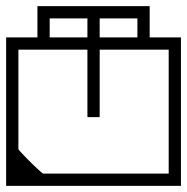

<svg xmlns="http://www.w3.org/2000/svg" viewBox="-40 -606 610 626"><path d="M-20 -357H20Q20 -329.5 20 -313Q20 -296.5 20 -281.2Q20 -266 20 -242Q20 -242 20 -242Q20 -242 20 -242Q20 -242 20 -242Q20 -242 20 -242Q20 -217 20 -204Q20 -191 20 -182.2Q20 -173.5 20 -161.8Q20 -150 20 -127H-20ZM550 -357V-127H510Q510 -150 510 -161.8Q510 -173.5 510 -182.2Q510 -191 510 -204Q510 -217 510 -242Q510 -242 510 -242Q510 -242 510 -242Q510 -242 510 -242Q510 -242 510 -242Q510 -266 510 -281.2Q510 -296.5 510 -313Q510 -329.5 510 -357ZM-20 -279H20V-120Q20 -118.5 27.8 -110Q35.5 -101.5 47 -89.8Q58.5 -78 70.5 -66.5Q82.5 -55 91 -47.5Q99.5 -40 101 -40Q101 -40 101 -40Q101 -40 101 -40Q101 -40 101 -40Q101 -40 118.2 -40Q135.5 -40 161 -40Q186.5 -40 212 -40Q237.5 -40 254.8 -40Q272 -40 272 -40Q272 -30.5 272 -20.2Q272 -10 272 0Q272 0 272 0Q272 0 272 0Q272 0 272 0Q272 0 272 0Q272 0 272 0Q268.5 0 246 0Q223.5 0 190.2 0Q157 0 120.8 0Q84.5 0 52.5 0Q20.5 0 0.2 0Q-20 0 -20 0Q-20 0 -20 0Q-20 0 -20 0Q-20 0 -20 0Q-20 0 -20 0Q-20 0 -20 -20.2Q-20 -40.5 -20 -72.2Q-20 -104 -20 -139.5Q-20 -175 -20 -206.8Q-20 -238.5 -20 -258.8Q-20 -279 -20 -279ZM-20 -205Q-20 -205 -20 -225.2Q-20 -245.5 -20 -277.2Q-20 -309 -20 -344.5Q-20 -380 -20 -411.8Q-20 -443.5 -20 -463.8Q-20 -484 -20 -484Q-20 -484 -20 -484Q-20 -484 -20 -484Q-20 -484 -20 -484Q-20 -484 -20 -484Q-20 -484 1 -484Q22 -484 55.2 -484Q88.5 -484 126 -484Q163.5 -484 196.8 -484Q230 -484 251 -484Q272 -484 272 -484Q272 -484 272 -484Q272 -484 272 -484Q272 -484 272 -484Q272 -484 272 -484Q272 -484 272 -484Q272 -474.5 272 -464.2Q272 -454 272 -444Q272 -444 253.8 -444Q235.5 -444 206.8 -444Q178 -444 146 -444Q114 -444 85.2 -444Q56.5 -444 38.2 -444Q20 -444 20 -444Q20 -444 20 -444Q20 -444 20 -444Q20 -444 20 -444Q20 -444 20 -444Q20 -444 20 -444Q20 -444 20 -444Q20 -444 20 -444Q20 -444 20 -444Q20 -444 20 -444Q20 -444 20 -444Q20 -444 20 -444Q20 -444 20 -444Q20 -444 20 -444Q20 -444 20 -426.8Q20 -409.5 20 -382.2Q20 -355 20 -324.5Q20 -294 20 -266.8Q20 -239.5 20 -222.2Q20 -205 20 -205ZM550 -205H510Q510 -205 510 -222.2Q510 -239.5 510 -266.8Q510 -294 510 -324.5Q510 -355 510 -382.2Q510 -409.5 510 -426.8Q510 -444 510 -444Q510 -444 510 -444Q510 -444 510 -444Q510 -444 510 -444Q510 -444 510 -444Q510 -444 510 -444Q510 -444 510 -444Q510 -444 510 -444Q510 -444 510 -444Q510 -444 510 -444Q510 -444 510 -444Q510 -444 510 -444Q510 -444 510 -444Q510 -444 510 -444Q510 -444 491.8 -444Q473.5 -444 444.8 -444Q416 -444 384 -444Q352 -444 323.2 -444Q294.5 -444 276.2 -444Q258 -444 258 -444Q258 -454 258 -464.2Q258 -474.5 258 -484Q258 -484 258 -484Q258 -484 258 -484Q258 -484 258 -484Q258 -484 258 -484Q258 -484 258 -484Q258 -484 279 -484Q300 -484 333.2 -484Q366.5 -484 404 -484Q441.5 -484 474.8 -484Q508 -484 529 -484Q550 -484 550 -484Q550 -484 550 -484Q550 -484 550 -484Q550 -484 550 -484Q550 -484 550 -484Q550 -484 550 -463.8Q550 -443.5 550 -411.8Q550 -380 550 -344.5Q550 -309 550 -277.2Q550 -245.5 550 -225.2Q550 -205 550 -205ZM550 -279Q550 -279 550 -258.8Q550 -238.5 550 -206.8Q550 -175 550 -139.5Q550 -104 550 -72.2Q550 -40.5 550 -20.2Q550 0 550 0Q550 0 550 0Q550 0 550 0Q550 0 550 0Q550 0 550 0Q550 0 529 0Q508 0 474.8 0Q441.5 0 404 0Q366.5 0 333.2 0Q300 0 279 0Q258 0 258 0Q258 0 258 0Q258 0 258 0Q258 0 258 0Q258 0 258 0Q258 0 258 0Q258 -10 258 -20.2Q258 -30.5 258 -40Q258 -40 276.2 -40Q294.5 -40 323.2 -40Q352 -40 384 -40Q416 -40 444.8 -40Q473.5 -40 491.8 -40Q510 -40 510 -40Q510 -40 510 -40Q510 -40 510 -40Q510 -40 510 -40Q510 -40 510 -40Q510 -40 510 -40Q510 -40 510 -40Q510 -40 510 -40Q510 -40 510 -40Q510 -40 510 -40Q510 -40 510 -40Q510 -40 510 -40Q510 -40 510 -40Q510 -40 510 -40Q510 -40 510 -57.2Q510 -74.5 510 -101.8Q510 -129 510 -159.5Q510 -190 510 -217.2Q510 -244.5 510 -261.8Q510 -279 510 -279ZM249 -446Q249 -446 257 -446Q265 -446 273 -446Q281 -446 281 -446Q282.5 -446 283.2 -446Q284 -446 284.5 -445.5Q285 -445 285 -444.2Q285 -443.5 285 -442Q285 -442 285 -442Q285 -442 285 -442Q285 -442 285 -442Q285 -442 285 -442Q285 -442 285 -442Q285 -442 285 -426.5Q285 -411 285 -386.8Q285 -362.5 285 -335Q285 -307.5 285 -283.2Q285 -259 285 -243.5Q285 -228 285 -228Q285 -226 284.8 -225.2Q284.5 -224.5 283.8 -224.2Q283 -224 281 -224Q281 -224 273 -224Q265 -224 257 -224Q249 -224 249 -224Q247 -224 246.2 -224.2Q245.5 -224.5 245.2 -225.2Q245 -226 245 -228Q245 -228 245 -243.5Q245 -259 245 -283.2Q245 -307.5 245 -335Q245 -362.5 245 -386.8Q245 -411 245 -426.5Q245 -442 245 -442Q245 -442 245 -442Q245 -442 245 -442Q245 -442 245 -442Q245 -442 245 -442Q245 -442 245 -442Q245 -443.5 245 -444.2Q245 -445 245.5 -445.5Q246 -446 246.8 -446Q247.5 -446 249 -446ZM245 -463Q245 -473 245 -483.8Q245 -494.5 245 -507Q245 -516 245 -525.8Q245 -535.5 245 -546Q245 -546 245 -546Q245 -546 245 -546Q230 -546 215 -546Q200 -546 185 -546Q169.5 -546 153.8 -546Q138 -546 122 -546Q122 -546 122 -546Q122 -546 122 -546Q122 -535.5 122 -525.8Q122 -516 122 -507Q122 -494.5 122 -483.8Q122 -473 122 -463H82Q82 -472 82 -486.2Q82 -500.5 82 -524.2Q82 -548 82 -586Q82 -586 82 -586Q82 -586 82 -586H275Q275 -586 275 -586Q275 -586 275 -586Q275 -586 275 -586Q275 -546 275 -522Q275 -498 275 -484.5Q275 -471 275 -463ZM285 -463H255Q255 -471 255 -484.5Q255 -498 255 -522Q255 -546 255 -586Q255 -586 255 -586Q255 -586 255 -586Q255 -586 255 -586H448Q448 -586 448 -586Q448 -586 448 -586Q448 -548 448 -524.2Q448 -500.5 448 -486.2Q448 -472 448 -463H408Q408 -473 408 -483.8Q408 -494.5 408 -507Q408 -516 408 -525.8Q408 -535.5 408 -546Q408 -546 408 -546Q408 -546 408 -546Q392.5 -546 376.8 -546Q361 -546 345 -546Q330 -546 315 -546Q300 -546 285 -546Q285 -546 285 -546Q285 -546 285 -546Q285 -535.5 285 -525.8Q285 -516 285 -507Q285 -494.5 285 -483.8Q285 -473 285 -463Z"/></svg>

Font: Honk
Style: Regular
Weight: 400
Designer: Noopur Datye & Yesha Goshar
Foundry: Ek Type
Version: Version 1.000